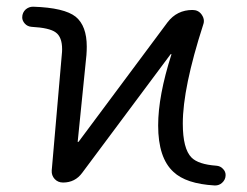

<svg xmlns="http://www.w3.org/2000/svg" viewBox="-20 -572 745 578"><path d="M484.4 -504.9Q512.7 -542 559.6 -542Q577.1 -542 586.9 -528.3Q593.8 -518.6 593.8 -508.8Q593.8 -502.9 591.8 -498Q530.3 -307.6 530.3 -200.2Q530.3 -124 556.6 -97.7Q577.1 -77.1 630.9 -73.2Q643.6 -72.3 651.4 -63.5Q659.2 -55.7 659.2 -44.9Q659.2 -31.2 648.4 -21.5Q639.6 -13.7 627.9 -13.7Q627 -13.7 626 -13.7Q540 -18.6 502 -54.7Q456.1 -96.7 456.1 -194.3Q456.1 -283.2 496.1 -408.2Q496.1 -409.2 495.1 -409.2Q494.1 -409.2 493.2 -408.2L227.5 -51.8Q206.1 -22.5 169.9 -22.5Q154.3 -22.5 144.5 -33.2Q134.8 -43.9 135.7 -58.6L166 -407.2Q167 -416 167 -423.8Q167 -460.9 147.5 -474.6Q128.9 -488.3 75.2 -491.2Q62.5 -492.2 54.7 -501Q46.9 -509.8 46.9 -519.5Q46.9 -534.2 57.6 -543.9Q67.4 -551.8 79.1 -551.8Q79.1 -551.8 80.1 -551.8Q173.8 -548.8 208 -521.5Q241.2 -494.1 241.2 -431.6Q241.2 -419.9 240.2 -406.2L213.9 -145.5Q213.9 -144.5 214.8 -144.5Q215.8 -144.5 216.8 -145.5Z"/></svg>

Font: Gen Jyuu Gothic P Normal
Style: Regular
Weight: 300
Designer: [Source Han Sans]
Ryoko NISHIZUKA  (kana & ideographs); Paul D. Hunt (Latin, Greek & Cyrillic); Wenlong ZHANG  (bopomofo
Version: Version 1.002.20150607